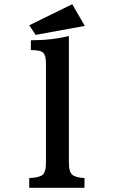

<svg xmlns="http://www.w3.org/2000/svg" viewBox="-20 -900 540 920"><path d="M326.2 -879.9 386.2 -775.9 150.9 -732.9 120.1 -778.8ZM310.1 -122.1Q310.1 -97.2 314.5 -83Q318.8 -68.8 327.1 -62Q334 -56.2 348.6 -52Q363.3 -47.9 384.8 -46.9V0H120.1V-46.9Q147 -47.9 163.3 -52.7Q179.7 -57.6 184.1 -62Q192.4 -70.3 196.3 -83.5Q200.2 -96.7 200.2 -120.1V-597.2Q200.2 -632.3 188 -646Q182.1 -652.8 169.4 -656.2Q156.7 -659.7 127.9 -660.2V-707Q178.7 -707 223.6 -712.2Q268.6 -717.3 310.1 -727.1Z"/></svg>

Font: BIZ UDMincho
Style: Bold
Weight: 700
Monospace: yes
Designer: TypeBank Co., Ltd.
Foundry: Morisawa Inc.
Version: Version 1.06